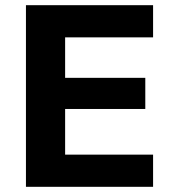

<svg xmlns="http://www.w3.org/2000/svg" viewBox="-20 -720 660 740"><path d="M80 -700H570V-576H231V-420H540V-300H231V-124H570V0H80Z"/></svg>

Font: Golos Text DemiBold
Style: Regular
Weight: 600
Designer: A.Korolkova, Vitaly Kuzmin
Foundry: ParaType Ltd
Version: Version 2.002